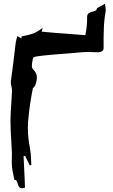

<svg xmlns="http://www.w3.org/2000/svg" viewBox="-20 -947 606 1029"><path d="M535.2 -743.2V-694.3L535.6 -690.9Q535.6 -667 501.5 -667Q489.3 -667 476.6 -667.7Q463.9 -668.5 450.7 -668.5Q438 -668.5 424.8 -667.5Q390.1 -664.1 339.8 -660.2Q182.6 -648.9 162.6 -641.1Q156.2 -638.2 156.2 -632.3Q150.9 -608.9 150.9 -594.7Q150.9 -582 156.7 -575.7Q177.2 -556.2 177.2 -535.6V-524.4Q177.2 -514.2 170.4 -494.1Q167 -483.4 156.2 -474.1Q140.1 -394.5 132.3 -314.5Q129.4 -288.1 129.4 -261.2Q129.4 -207.5 140.6 -152.8Q146 -122.6 146.5 -91.8Q147 -77.1 147.9 -63Q142.1 -62 139.2 -61L115.2 -110.8L106.4 -109.9L112.3 15.6Q112.8 37.1 113.8 58.1Q104.5 62 97.7 62Q94.2 62 89.1 60.3Q84 58.6 80.3 51.5Q76.7 44.4 74.5 35.9Q72.3 27.3 69.1 22.2Q65.9 17.1 61 17.1L57.1 17.6L52.2 -7.3Q43 -47.9 43 -78.1Q43 -87.9 43.5 -97.2L43.9 -126.5L40.5 -190.9Q36.6 -245.1 36.1 -299.8Q36.6 -345.7 40.5 -392.1Q43 -425.3 44.4 -459Q44.4 -471.7 41.3 -483.9Q38.1 -496.1 38.1 -507.8V-511.2Q48.8 -583.5 62.5 -704.6Q64.9 -725.1 68.8 -738.8L72.8 -753.4Q90.3 -744.6 96.2 -740.7L94.7 -751.5Q104.5 -753.9 114.7 -755.9Q138.7 -760.7 161.6 -768.6Q177.2 -775.4 192.9 -786.6Q200.2 -792 208.5 -797.4L203.1 -777.3Q272.5 -770.5 365.2 -764.2Q403.3 -761.2 437.5 -758.3Q446.8 -806.2 446.8 -844.7V-855Q446.8 -870.1 455.3 -876Q463.9 -881.8 475.6 -884.3Q484.4 -886.2 491.2 -889.6Q498 -893.1 499.5 -901.9Q499.5 -903.3 504.4 -905.8Q506.3 -906.2 542.5 -926.8Q546.9 -900.9 546.9 -896L546.4 -888.2Q536.1 -831.1 536.1 -773.4Q536.1 -769 535.2 -743.2Z"/></svg>

Font: Unutterable
Style: Regular
Weight: 400
Designer: GGBotNet
Foundry: f0n7.com
Version: 1.00